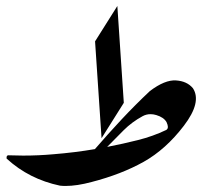

<svg xmlns="http://www.w3.org/2000/svg" viewBox="-20 -616 721 636"><path d="M531.7 -211.4Q522.5 -227.5 497.6 -234.9Q487.8 -237.8 478.5 -237.8Q464.4 -237.8 452.1 -231Q417 -211.9 389.6 -184.6Q362.3 -157.2 335 -129.4Q387.7 -139.6 437.3 -152.1Q486.8 -164.6 529.8 -185.1Q536.1 -188 536.1 -195.8Q536.1 -201.7 531.7 -211.4ZM283.7 -13.2Q234.9 0 196.8 0Q187.5 0 178.7 -1Q76.7 -22.5 2.9 -89.8Q1 -90.8 2 -96.7Q3.4 -101.6 7.8 -101.6Q32.7 -100.6 56.6 -100.6Q107.4 -100.6 156.2 -105Q228.5 -110.8 294.4 -122.1Q337.4 -171.9 382.8 -220.5Q428.2 -269 476.6 -314.5Q526.4 -352.1 563 -349.6Q599.6 -347.2 619.1 -323.7Q648.9 -277.8 589.1 -199.5Q529.3 -121.1 455.6 -79.8Q381.8 -38.6 283.7 -13.2ZM294.9 -479 368.7 -596.2 390.1 -275.4 316.4 -158.2Z"/></svg>

Font: Aref Ruqaa
Style: Regular
Weight: 400
Designer: Abdoulla Aref
Version: Version 0.7